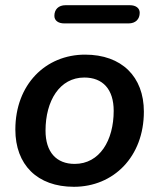

<svg xmlns="http://www.w3.org/2000/svg" viewBox="-20 -708 611 738"><path d="M264 10C416 10 533 -105 533 -279C533 -413 448 -498 307 -498C155 -498 39 -383 39 -210C39 -75 123 10 264 10ZM267 -78C197 -78 155 -123 155 -206C155 -320 209 -410 304 -410C375 -410 417 -365 417 -282C417 -168 363 -78 267 -78ZM227 -618H474C501 -618 517 -634 517 -659C517 -677 502 -688 479 -688H232C205 -688 189 -672 189 -647C189 -629 204 -618 227 -618Z"/></svg>

Font: SN Pro Semibold
Style: Italic
Weight: 600
Italic angle: -9°
Designer: Tobias Whetton
Foundry: Supernotes
Version: Version 1.001;Glyphs 3.2 (3249)